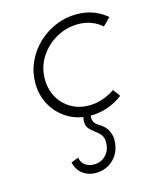

<svg xmlns="http://www.w3.org/2000/svg" viewBox="-100 -468 616 771"><g transform="rotate(-15 208.5 -82.0)"><path d="M355 -68Q361 -61 366 -53.5Q371 -46 377 -38Q348 -16 314 -4Q280 8 242 8Q190 8 149 -16.5Q108 -41 84.5 -82.5Q61 -124 61 -175Q61 -221 79.5 -262Q98 -303 130.5 -334Q163 -365 204.5 -382.5Q246 -400 292 -400Q330 -400 361.5 -388Q393 -376 417 -355Q410 -348 402 -340Q394 -332 386 -324Q367 -341 342 -350.5Q317 -360 288 -360Q238 -360 195.5 -335.5Q153 -311 127.5 -270.5Q102 -230 102 -180Q102 -139 120.5 -105.5Q139 -72 172 -52.5Q205 -33 247 -33Q277 -33 304.5 -42.5Q332 -52 355 -68ZM242 7Q240 25 245.5 34.5Q251 44 260 49.5Q269 55 277 61Q294 74 301.5 91.5Q309 109 309 125Q309 158 295 183Q281 208 257 222Q233 236 203 236Q173 236 150 219.5Q127 203 119 170Q127 167 135 163.5Q143 160 150 158Q152 177 167 189Q182 201 204 201Q235 201 254.5 180Q274 159 274 128Q274 106 263.5 94Q253 82 239.5 72.5Q226 63 217 51Q208 39 210 18L213 0H243Z"/></g></svg>

Font: Josefin Sans Thin Light
Style: Italic
Weight: 300
Italic angle: -7°
Version: Version 2.000